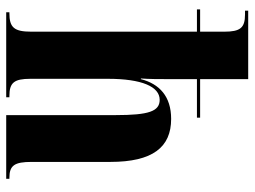

<svg xmlns="http://www.w3.org/2000/svg" viewBox="-118 -682 800 603"><g transform="rotate(90 281.5 -380.0)"><path d="M18 0H285V-10H281C239 -10 227 -25 227 -76V-319C227 -427 252 -482 293 -482C329 -482 341 -448 341 -344V0H541V-10H538C499 -10 488 -26 488 -80V-327C488 -460 442 -518 353 -518C282 -518 243 -481 228 -423H226C228 -451 228 -480 228 -508V-599H349V-609H228V-760H13V-750H25C67 -750 79 -735 79 -685V-609H9V-599H79V-79C79 -25 66 -10 21 -10H18Z"/></g></svg>

Font: Noto Serif Display Condensed Extra
Style: Regular
Weight: 800
Width: 3
Designer: Monotype Design Team
Foundry: Monotype Imaging Inc.
Version: Version 1.900